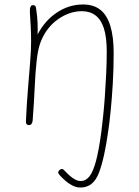

<svg xmlns="http://www.w3.org/2000/svg" viewBox="-20 -566 619 858"><path d="M340 272Q320 272 301.5 262Q283 252 269 239Q255 226 247 217Q244 214 242 210.5Q240 207 240 204Q241 200 243.5 196.5Q246 193 250 191Q254 189 257 189Q259 189 261.5 190.5Q264 192 266 194Q286 216 305 229.5Q324 243 340 243Q363 243 379.5 222.5Q396 202 409 153.5Q422 105 433 22Q436 -3 440.5 -43.5Q445 -84 448.5 -134Q452 -184 454.5 -236Q457 -288 457 -335Q457 -399 444.5 -438.5Q432 -478 407 -497Q382 -516 346 -516Q291 -516 240 -480.5Q189 -445 163 -382Q150 -350 144 -296.5Q138 -243 135 -174.5Q132 -106 126 -28Q125 -18 121 -12.5Q117 -7 109 -7Q102 -7 98.5 -12Q95 -17 96 -26Q99 -96 104.5 -163Q110 -230 114.5 -286Q119 -342 119 -379Q119 -422 117 -452.5Q115 -483 114 -501.5Q113 -520 114 -528Q116 -535 118.5 -539Q121 -543 128 -543Q133 -543 136.5 -540.5Q140 -538 141 -530Q147 -492 148 -462Q149 -432 148 -412Q181 -475 235 -510.5Q289 -546 351 -546Q398 -546 428 -522.5Q458 -499 473 -450.5Q488 -402 488 -328Q488 -259 484 -192Q480 -125 474.5 -70Q469 -15 464 17Q447 141 422 206.5Q397 272 340 272Z"/></svg>

Font: Playpen Sans Thin
Style: Regular
Weight: 250
Designer: Laura Meseguer, Veronika Burian, José Scaglione
Foundry: TypeTogether
Version: Version 1.001